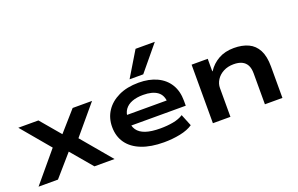

<svg xmlns="http://www.w3.org/2000/svg" viewBox="-93 -1154 2394 1544"><g transform="rotate(-20 1103.5 -382.5)"><path d="M21 0 267 -294 271 -214 30 -501H202L349 -327H342L495 -501H661L420 -214L424 -294L671 0H499L342 -186H349L187 0Z M1092 10Q981 10 902 -21Q823 -52 782 -110Q741 -168 741 -248Q741 -324 779.5 -383Q818 -442 890 -476.5Q962 -511 1062 -511Q1151 -511 1217.5 -480Q1284 -449 1320 -390.5Q1356 -332 1356 -249V-207H857V-299H1250L1228 -277Q1227 -344 1184 -375Q1141 -406 1063 -406Q1008 -406 968 -391Q928 -376 906 -345.5Q884 -315 884 -269V-254Q884 -204 906.5 -171Q929 -138 977.5 -121.5Q1026 -105 1103 -105Q1162 -105 1213 -114.5Q1264 -124 1299 -147L1340 -46Q1298 -17 1231.5 -3.5Q1165 10 1092 10ZM1004 -561 1133 -775H1298L1121 -561Z M1513 0V-501H1651V-394H1654Q1689 -448 1745 -479.5Q1801 -511 1877 -511Q1948 -511 2000 -487Q2052 -463 2080 -409.5Q2108 -356 2108 -269V0H1958V-264Q1958 -308 1943.5 -335Q1929 -362 1901 -375.5Q1873 -389 1831 -389Q1781 -389 1743 -369Q1705 -349 1684 -316Q1663 -283 1663 -246V0Z"/></g></svg>

Font: Nunito Sans 7pt Expanded
Style: Bold
Weight: 700
Width: 7
Designer: Vernon Adams
Foundry: Vernon Adams
Version: Version 3.101;gftools[0.9.27]